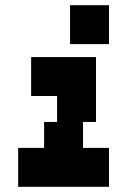

<svg xmlns="http://www.w3.org/2000/svg" viewBox="-20 -720 490 740"><path d="M50 0H400V-150H300V-250H350V-500H100V-350H200V-250H150V-150H50ZM250 -550H400V-700H250Z"/></svg>

Font: LS-VG5000 Bold Shifted
Style: Regular
Weight: 400
Designer: Justin Bihan, 2021
Foundry: Justin Bihan, 2021
Version: Version 1.000;Glyphs 3.1.2 (3151)